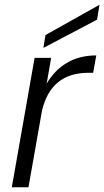

<svg xmlns="http://www.w3.org/2000/svg" viewBox="-20 -790 440 810"><path d="M100.1 0H29.8L126 -545.9H195.8L176.8 -437Q210 -494.1 262.7 -525.1Q315.4 -556.2 386.2 -556.2L373 -482.9H353Q194.8 -482.9 157.2 -323.2ZM171.9 -642.1 399.9 -770 389.2 -707 163.1 -587.9Z"/></svg>

Font: SVN-Poppins Light
Style: Italic
Weight: 300
Italic angle: -10°
Designer: Ninad Kale (Devanagari), Jonny Pinhorn (Latin)
Foundry: Indian Type Foundry
Version: Version 3.002 2017